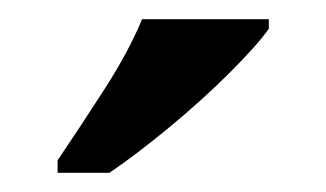

<svg xmlns="http://www.w3.org/2000/svg" viewBox="-20 -786 340 200"><path d="M40 -619Q61 -650 87.5 -691Q114 -732 128 -766H260V-756Q248 -739 219.5 -710.5Q191 -682 156.5 -653.5Q122 -625 94 -606H40Z"/></svg>

Font: Noto Serif Sinhala SemiCondensed SemiBold
Style: Regular
Weight: 600
Width: 4
Designer: Jelle Bosma - Monotype Design Team
Foundry: Monotype Imaging Inc.
Version: Version 2.007; ttfautohint (v1.8.4.7-5d5b)